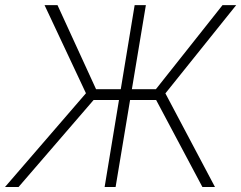

<svg xmlns="http://www.w3.org/2000/svg" viewBox="-42 -748 965 768"><path d="M541.5 -727.5 420.4 0H376.5L496.6 -727.5ZM-22 0 301.8 -375 136.2 -727.5H188L342.3 -391.1H581.5L848.1 -727.5H902.8L619.6 -374.5L817.9 0H767.6L582.5 -348.1H332.5L32.2 0Z"/></svg>

Font: Inter Tight ExtraLight
Style: Italic
Weight: 250
Italic angle: -9.39999°
Designer: Rasmus Andersson
Foundry: rsms
Version: Version 3.004